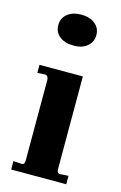

<svg xmlns="http://www.w3.org/2000/svg" viewBox="-105 -704 473 752"><g transform="rotate(15 131.5 -328.5)"><path d="M196.8 -50.8Q196.8 -30.3 210 -32.2L243.2 -34.2V0H20V-34.2L53.2 -32.2Q65.9 -30.3 65.9 -50.8V-374Q65.9 -391.1 54.2 -394L21 -392.1V-424.8H196.8ZM128.9 -532.2Q94.7 -532.2 73.2 -548.8Q51.8 -565.4 51.8 -594.7Q51.8 -623 73.2 -640.1Q94.7 -657.2 128.9 -657.2Q163.1 -657.2 184.6 -640.1Q206.1 -623 206.1 -594.7Q206.1 -566.4 184.6 -548.8Q163.1 -531.2 128.9 -532.2Z"/></g></svg>

Font: Unna-Bold
Style: Bold
Weight: 700
Designer: Jorge de Buen U.
Foundry: Omnibus-Type
Version: Version 2.006;PS 002.006;hotconv 1.0.70;makeotf.lib2.5.58329